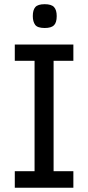

<svg xmlns="http://www.w3.org/2000/svg" viewBox="-20 -886 416 906"><path d="M326.2 0H49.8V-78.1H143.1V-599.1H49.8V-675.8H326.2V-599.1H232.9V-78.1H326.2ZM247.6 -810.1Q247.6 -779.3 234.6 -766.6Q221.7 -753.9 190.9 -753.9Q156.7 -753.9 145.8 -769Q134.8 -784.2 134.8 -810.1Q134.8 -838.9 146.7 -852.5Q158.7 -866.2 190.9 -866.2Q222.7 -866.2 235.1 -852.5Q247.6 -838.9 247.6 -810.1Z"/></svg>

Font: Lorenzo Sans
Style: Regular
Weight: 400
Foundry: Intel Corporation
Version: Version 1.00; ttfautohint (v1.5)